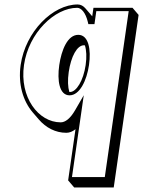

<svg xmlns="http://www.w3.org/2000/svg" viewBox="-20 -548 641 860"><path d="M72.5 -257C60.2 -171.5 83.3 -95.2 126 -45.3L153.3 -13.5C185.5 24.2 229 46.8 276.9 46.8C291.2 46.8 305 41.3 318.2 30.8L285.2 260L312.4 291.8H489.4L600.8 -481.2L573.6 -513H398.6L393.1 -474.8C392.2 -475.9 391.4 -477 390.5 -478.1L363.2 -509.9C353.5 -521.3 341.6 -528 327.9 -528C216.6 -528 94.2 -407 72.5 -257ZM360.3 -344.8C367.1 -323.4 368.9 -292.8 363.7 -257C353.5 -186 321.6 -136 293.7 -136C292.6 -136 291.5 -136.1 290.5 -136.2C284 -157.7 282.5 -188.7 287.8 -225.2C297.9 -295.2 325.3 -345.2 355.7 -345.2C357.3 -345.2 358.8 -345 360.3 -344.8ZM87.5 -257C108.3 -401.2 225.5 -513 325.7 -513C344.1 -513 363.6 -490.9 373.4 -449.7L375.7 -440H403.1L411.4 -498H556.4L449.4 245H302.4L355.2 -121.5L316.8 -55C294.2 -15.8 271.7 0 251.8 0C151.7 0 66.8 -112.8 87.5 -257ZM245.4 -256.3C235.5 -187.5 245.5 -121 291.6 -121C337 -121 368.7 -187.7 378.7 -257C388.6 -325.3 377.2 -392 330.6 -392C282.5 -392 255.2 -324 245.4 -256.3Z"/></svg>

Font: Blink
Style: 3DObl
Weight: 400
Designer: Mew Too
Foundry: Cannot Into Space Fonts
Version: Version 001.000